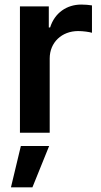

<svg xmlns="http://www.w3.org/2000/svg" viewBox="-20 -573 437 829"><path d="M66.1 0H194.6V-320.7C194.6 -389.9 246.8 -438.9 317.5 -438.9C339.1 -438.9 366.1 -435 377.1 -431.5V-549.7C365.4 -551.8 345.2 -553.3 331 -553.3C268.5 -553.3 216.3 -517.8 196.4 -454.5H190.7V-545.5H66.1ZM27.3 235.8H120L192.1 57.5H70Z"/></svg>

Font: Margiela Sans Semi Bold
Style: Regular
Weight: 600
Designer: Stefan Endress, Andreas Faust
Version: Version 1.100;FEAKit 1.0